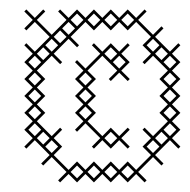

<svg xmlns="http://www.w3.org/2000/svg" viewBox="-20 -310 401 406"><path d="M57.9 -160.7 89.3 -192.1 107.1 -174.3 111.4 -178.6 93.6 -196.4 125 -227.9 142.9 -210 147.1 -214.3 129.3 -232.1 160.7 -263.6 178.6 -245.7 196.4 -263.6 214.3 -245.7 232.1 -263.6 250 -245.7 267.9 -263.6 299.3 -232.1 281.4 -214.3 299.3 -196.4 281.4 -178.6 285.7 -174.3 303.6 -192.1 335 -160.7 317.1 -142.9 335 -125 317.1 -107.1 335 -89.3 317.1 -71.4 335 -53.6 303.6 -22.1 285.7 -40 281.4 -35.7 299.3 -17.9 281.4 0 299.3 17.9 267.9 49.3 250 31.4 232.1 49.3 214.3 31.4 196.4 49.3 178.6 31.4 160.7 49.3 142.9 31.4 125 49.3 93.6 17.9 111.4 0 93.6 -17.9 111.4 -35.7 107.1 -40 89.3 -22.1 57.9 -53.6 75.7 -71.4 57.9 -89.3 75.7 -107.1 57.9 -125 75.7 -142.9ZM31.4 -178.6 49.3 -160.7 31.4 -142.9 49.3 -125 31.4 -107.1 49.3 -89.3 31.4 -71.4 49.3 -53.6 31.4 -35.7 49.3 -17.9 31.4 0 35.7 4.3 53.6 -13.6 85 17.9 67.1 35.7 71.4 40 89.3 22.1 120.7 53.6 102.9 71.4 107.1 75.7 125 57.9 142.9 75.7 160.7 57.9 178.6 75.7 196.4 57.9 214.3 75.7 232.1 57.9 250 75.7 267.9 57.9 285.7 75.7 290 71.4 272.1 53.6 303.6 22.1 321.4 40 325.7 35.7 307.9 17.9 339.3 -13.6 357.1 4.3 361.4 0 343.6 -17.9 361.4 -35.7 343.6 -53.6 361.4 -71.4 343.6 -89.3 361.4 -107.1 343.6 -125 361.4 -142.9 343.6 -160.7 361.4 -178.6 343.6 -196.4 361.4 -214.3 357.1 -218.6 339.3 -200.7 307.9 -232.1 325.7 -250 321.4 -254.3 303.6 -236.4 272.1 -267.9 290 -285.7 285.7 -290 267.9 -272.1 250 -290 232.1 -272.1 214.3 -290 196.4 -272.1 178.6 -290 160.7 -272.1 142.9 -290 125 -272.1 107.1 -290 102.9 -285.7 120.7 -267.9 89.3 -236.4 57.9 -267.9 75.7 -285.7 71.4 -290 53.6 -272.1 35.7 -290 31.4 -285.7 49.3 -267.9 31.4 -250 35.7 -245.7 53.6 -263.6 85 -232.1 53.6 -200.7 35.7 -218.6 31.4 -214.3 49.3 -196.4ZM75.7 0 89.3 -13.6 102.9 0 89.3 13.6ZM71.4 -210 85 -196.4 71.4 -182.9 57.9 -196.4ZM321.4 -31.4 335 -17.9 321.4 -4.3 307.9 -17.9ZM107.1 -245.7 120.7 -232.1 107.1 -218.6 93.6 -232.1ZM182.9 -142.9 165 -160.7 196.4 -192.1 227.9 -160.7 210 -142.9 214.3 -138.6 232.1 -156.4 250 -138.6 254.3 -142.9 236.4 -160.7 254.3 -178.6 236.4 -196.4 254.3 -214.3 250 -218.6 232.1 -200.7 214.3 -218.6 196.4 -200.7 178.6 -218.6 174.3 -214.3 192.1 -196.4 160.7 -165 142.9 -182.9 138.6 -178.6 156.4 -160.7 138.6 -142.9 156.4 -125 138.6 -107.1 156.4 -89.3 138.6 -71.4 156.4 -53.6 138.6 -35.7 142.9 -31.4 160.7 -49.3 192.1 -17.9 174.3 0 178.6 4.3 196.4 -13.6 214.3 4.3 232.1 -13.6 250 4.3 254.3 0 236.4 -17.9 254.3 -35.7 250 -40 232.1 -22.1 214.3 -40 196.4 -22.1 165 -53.6 182.9 -71.4 165 -89.3 182.9 -107.1 165 -125ZM218.6 -178.6 232.1 -192.1 245.7 -178.6 232.1 -165ZM325.7 -178.6 339.3 -192.1 352.9 -178.6 339.3 -165ZM40 -35.7 53.6 -49.3 67.1 -35.7 53.6 -22.1ZM40 -71.4 53.6 -85 67.1 -71.4 53.6 -57.9ZM40 -107.1 53.6 -120.7 67.1 -107.1 53.6 -93.6ZM40 -142.9 53.6 -156.4 67.1 -142.9 53.6 -129.3ZM40 -178.6 53.6 -192.1 67.1 -178.6 53.6 -165ZM57.9 -17.9 71.4 -31.4 85 -17.9 71.4 -4.3ZM75.7 -214.3 89.3 -227.9 102.9 -214.3 89.3 -200.7ZM111.4 -250 125 -263.6 138.6 -250 125 -236.4ZM129.3 53.6 142.9 40 156.4 53.6 142.9 67.1ZM129.3 -267.9 142.9 -281.4 156.4 -267.9 142.9 -254.3ZM147.1 -71.4 160.7 -85 174.3 -71.4 160.7 -57.9ZM147.1 -107.1 160.7 -120.7 174.3 -107.1 160.7 -93.6ZM147.1 -142.9 160.7 -156.4 174.3 -142.9 160.7 -129.3ZM165 53.6 178.6 40 192.1 53.6 178.6 67.1ZM165 -267.9 178.6 -281.4 192.1 -267.9 178.6 -254.3ZM200.7 53.6 214.3 40 227.9 53.6 214.3 67.1ZM200.7 -17.9 214.3 -31.4 227.9 -17.9 214.3 -4.3ZM200.7 -196.4 214.3 -210 227.9 -196.4 214.3 -182.9ZM200.7 -267.9 214.3 -281.4 227.9 -267.9 214.3 -254.3ZM236.4 53.6 250 40 263.6 53.6 250 67.1ZM236.4 -267.9 250 -281.4 263.6 -267.9 250 -254.3ZM290 0 303.6 -13.6 317.1 0 303.6 13.6ZM290 -214.3 303.6 -227.9 317.1 -214.3 303.6 -200.7ZM307.9 -196.4 321.4 -210 335 -196.4 321.4 -182.9ZM325.7 -35.7 339.3 -49.3 352.9 -35.7 339.3 -22.1ZM325.7 -71.4 339.3 -85 352.9 -71.4 339.3 -57.9ZM325.7 -107.1 339.3 -120.7 352.9 -107.1 339.3 -93.6ZM325.7 -142.9 339.3 -156.4 352.9 -142.9 339.3 -129.3Z"/></svg>

Font: Gossip Low Cross Stitch
Style: Regular
Weight: 300
Width: 3
Designer: Deborah Khodanovich
Version: Version 1.001;Glyphs 3.3.1 (3343)